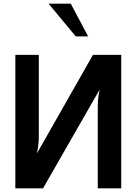

<svg xmlns="http://www.w3.org/2000/svg" viewBox="-20 -1019 740 1039"><path d="M213 0 519 -534C512 -497 509 -476 509 -439V0H636V-722H483L180 -189C187 -226 190 -246 190 -284V-722H63V0ZM363 -999H243L390 -822H457Z"/></svg>

Font: Perun SemiBold
Style: Regular
Weight: 600
Foundry: Copyright (c) Stefan Peev, Context Ltd, 2016
Version: Version 1.089